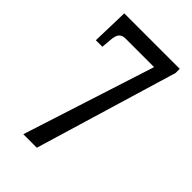

<svg xmlns="http://www.w3.org/2000/svg" viewBox="-216 -794 874 874"><g transform="rotate(45 221.0 -357.0)"><path d="M110 0 315 -637H131Q109 -637 99 -624.5Q89 -612 87 -583L83 -536H41L46 -714H403V-687L197 0Z"/></g></svg>

Font: Noto Serif Khmer ExtraCondensed
Style: Regular
Weight: 400
Width: 2
Designer: Danh Hong and the Monotype Design Team
Foundry: Monotype Imaging Inc.
Version: Version 2.004; ttfautohint (v1.8.4.7-5d5b)